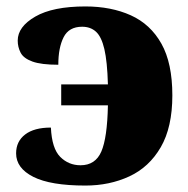

<svg xmlns="http://www.w3.org/2000/svg" viewBox="-20 -566 585 596"><path d="M245 10Q137 10 83.5 -17Q30 -44 30 -90Q30 -127 58 -148.5Q86 -170 138 -170Q141 -105 167 -79Q193 -53 230 -53Q276 -53 294.5 -95.5Q313 -138 315 -239H170V-304H315Q313 -375 304 -413.5Q295 -452 278 -467.5Q261 -483 235 -483Q194 -483 177.5 -450.5Q161 -418 161 -365Q108 -365 80.5 -375Q53 -385 44 -402.5Q35 -420 35 -440Q35 -483 89.5 -514.5Q144 -546 245 -546Q325 -546 386 -518.5Q447 -491 481 -430.5Q515 -370 515 -270Q515 -171 479 -109Q443 -47 381.5 -18.5Q320 10 245 10Z"/></svg>

Font: Noto Serif Black
Style: Regular
Weight: 900
Designer: Monotype Design Team
Foundry: Monotype Imaging Inc.
Version: Version 2.014; ttfautohint (v1.8.4.7-5d5b)